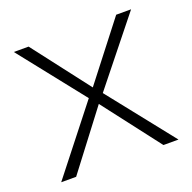

<svg xmlns="http://www.w3.org/2000/svg" viewBox="-95 -584 678 679"><g transform="rotate(-20 244.5 -245.0)"><path d="M244.1 -276.9 80.1 -490.2H24.4L217.8 -246.1L24.4 0H80.6L244.1 -214.8L409.2 0H465.8L270.5 -246.1L465.8 -490.2H409.7Z"/></g></svg>

Font: Estedad ExtraLight
Style: Regular
Weight: 200
Designer: Amin Abedi
Version: Version 7.3